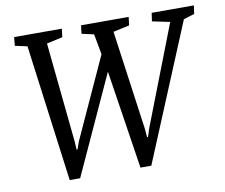

<svg xmlns="http://www.w3.org/2000/svg" viewBox="-74 -739 982 837"><g transform="rotate(-10 417.0 -320.0)"><path d="M169.2 8 89.2 -598.1 35.1 -610.1 38.8 -648H250L245.5 -611.1L175 -595.4L219.9 -151.9L221.8 -117.4H225.8L238.1 -151.9L401 -508.2L384.3 -599.1L330.6 -611.1L335 -648H545.8L541.3 -611.1L469.5 -595.4L530.4 -157.2L533.9 -117.6H537.9L550.9 -157.3L720.4 -594.9L642.4 -611.1L647.6 -648H834.4L829.3 -611.1L781.1 -596L530.4 8H482.4L415.2 -428.5L215.4 8Z"/></g></svg>

Font: Faustina Light
Style: Italic
Weight: 300
Italic angle: -8°
Designer: Alfonso Garcia
Foundry: http://www.omnibus-type.com
Version: Version 1.200